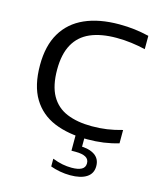

<svg xmlns="http://www.w3.org/2000/svg" viewBox="-119 -687 817 981"><g transform="rotate(15 289.0 -197.0)"><path d="M383 7.5Q281.5 7.5 207.2 -23.2Q133 -54 92.2 -121.2Q51.5 -188.5 51.5 -296.5Q51.5 -399.5 91.8 -467.2Q132 -535 207.8 -568.8Q283.5 -602.5 390 -602.5Q433 -602.5 471.2 -597.8Q509.5 -593 547.5 -584V-513.5Q511.5 -522 473.2 -527Q435 -532 394.5 -532Q312 -532 255.8 -507.5Q199.5 -483 170.8 -431Q142 -379 142 -297.5Q142 -212 171.2 -160.2Q200.5 -108.5 255.5 -85.8Q310.5 -63 387.5 -63Q429.5 -63 467.5 -68.5Q505.5 -74 547.5 -86V-15.5Q509.5 -4 468.5 1.8Q427.5 7.5 383 7.5ZM345.5 207.5Q318.5 207.5 291.2 202.5Q264 197.5 241 189V148Q269.5 159 294 163.8Q318.5 168.5 342.5 168.5Q377 168.5 395.2 158.5Q413.5 148.5 413.5 126.5Q413.5 104.5 395.2 94.5Q377 84.5 342 84.5H320V-10H367V68.5L351 50Q404.5 50 433.8 69.8Q463 89.5 463 128.5Q463 167.5 432.2 187.5Q401.5 207.5 345.5 207.5Z"/></g></svg>

Font: Encode Sans SC Expanded
Style: Regular
Weight: 400
Width: 7
Designer: Multiple Designers
Foundry: Impallari Type
Version: Version 3.002